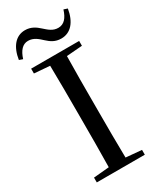

<svg xmlns="http://www.w3.org/2000/svg" viewBox="-234 -1002 878 1070"><g transform="rotate(-30 205.5 -467.5)"><path d="M16 -808 39 -800C54 -848 78 -875 113 -875C149 -875 172 -853 196 -831C218 -811 242 -793 282 -793C343 -793 383 -841 396 -920L372 -928C357 -880 334 -853 297 -853C261 -853 240 -874 215 -896C193 -916 167 -935 128 -935C68 -935 28 -887 16 -808ZM51 -701 151 -693C153 -593 153 -493 153 -392V-339C153 -239 153 -138 151 -40L51 -31V0H360V-31L259 -40C257 -140 257 -239 257 -340V-392C257 -493 257 -593 259 -693L360 -701V-732H51Z"/></g></svg>

Font: Noto Serif JP Medium
Style: Regular
Weight: 500
Designer: Ryoko NISHIZUKA 西塚涼子 (kana & ideographs); Frank Grießhammer (Latin, Greek & Cyrillic); Wenlong ZHANG 张文龙 (bopomofo); San
Foundry: Adobe
Version: Version 2.001;hotconv 1.1.0;makeotfexe 2.6.0